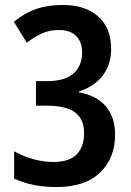

<svg xmlns="http://www.w3.org/2000/svg" viewBox="-20 -744 529 774"><path d="M428 -547Q428 -484 394 -439.5Q360 -395 298 -375V-372Q370 -359 407 -315Q444 -271 444 -201Q444 -107 383.5 -48.5Q323 10 208 10Q159 10 118 2Q77 -6 37 -24V-134Q75 -113 116 -102Q157 -91 194 -91Q260 -91 289.5 -122Q319 -153 319 -207Q319 -263 283 -290.5Q247 -318 168 -318H125V-417H170Q242 -417 276.5 -448Q311 -479 311 -532Q311 -575 287 -599Q263 -623 217 -623Q179 -623 148.5 -609Q118 -595 88 -572L36 -656Q78 -691 125 -707.5Q172 -724 233 -724Q324 -724 376 -677.5Q428 -631 428 -547Z"/></svg>

Font: Noto Sans Myanmar Condensed SemiBold
Style: Regular
Weight: 600
Width: 3
Designer: Monotype Design Team
Foundry: Monotype Imaging Inc.
Version: Version 2.107; ttfautohint (v1.8.4.7-5d5b)